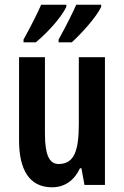

<svg xmlns="http://www.w3.org/2000/svg" viewBox="-20 -786 528 816"><path d="M410 -757V-766H304C292 -738 260 -673 229 -618V-606H285C326 -643 391 -715 410 -757ZM262 -757V-766H155C142 -736 112 -675 80 -618V-606H132C184 -649 241 -713 262 -757ZM426 -543H315V-261C315 -148 297 -89 229 -89C188 -89 171 -131 171 -218V-543H61V-189C61 -66 104 10 201 10C254 10 295 -18 320 -71H326L339 0H426Z"/></svg>

Font: Noto Sans Gurmukhi UI ExtraCondensed SemiBold
Style: Regular
Weight: 600
Width: 2
Designer: Jelle Bosma - Monotype Design Team
Foundry: Monotype Imaging Inc.
Version: Version 2.004